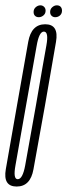

<svg xmlns="http://www.w3.org/2000/svg" viewBox="-43 -697 253 720"><path d="M19.5 2.5Q71 2.5 82.5 -62.2Q94 -127 125.5 -300.5Q155.5 -474 167 -540Q178.5 -606 126.5 -606Q74.5 -606 62.8 -540Q51 -474 20.5 -300.5Q-10 -127.5 -21.2 -62.5Q-32.5 2.5 19.5 2.5ZM23.5 -25Q5.5 -25 15 -76.8Q24.5 -128.5 54.5 -300.5Q85.5 -472.5 94.5 -525.5Q103.5 -578.5 121.5 -578.5Q140.5 -578.5 130.8 -525.8Q121 -473 91.5 -300.5Q61 -129 51.5 -77Q42 -25 23.5 -25ZM102.5 -632.5Q112 -632.5 120 -639.2Q128 -646 128 -657Q128 -666 122.2 -671.5Q116.5 -677 108.5 -677Q99 -677 91 -670Q83 -663 83 -652Q83 -643 88.2 -637.8Q93.5 -632.5 102.5 -632.5ZM164 -632.5Q174.5 -632.5 182 -639.2Q189.5 -646 189.5 -657Q189.5 -666 184.5 -671.5Q179.5 -677 170 -677Q161 -677 153 -670Q145 -663 145 -652Q145 -643 150.5 -637.8Q156 -632.5 164 -632.5Z"/></svg>

Font: Anybody UltraCondensed ExtraLight
Style: Italic
Weight: 250
Width: 1
Italic angle: -10°
Version: Version 1.113;gftools[0.9.25]